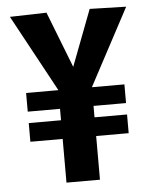

<svg xmlns="http://www.w3.org/2000/svg" viewBox="-51 -745 620 788"><g transform="rotate(-5 258.5 -351.0)"><path d="M58 -304V-381H191L19 -698L170 -702L260 -471L348 -702L498 -698L329 -381H463V-304H329V-257H463V-180H329V0H191V-180H58V-257H191V-304Z"/></g></svg>

Font: Georama SemiCondensed
Style: Bold
Weight: 700
Width: 4
Designer: Jean-Baptiste Levee
Foundry: Production Type
Version: Version 1.000